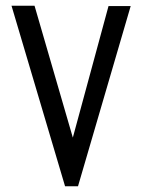

<svg xmlns="http://www.w3.org/2000/svg" viewBox="-20 -644 490 667"><path d="M206 3 20 -624H100L233 -166L357 -623H434L251 3Z"/></svg>

Font: Inconsolata SemiCondensed Medium
Style: Regular
Weight: 500
Width: 4
Monospace: yes
Designer: Raph Levien, Cyreal, Brenton Simpson
Foundry: Raph Levien, Cyreal, Google
Version: Version 3.001; ttfautohint (v1.8.2.53-6de2)